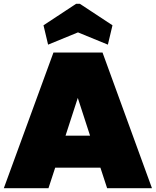

<svg xmlns="http://www.w3.org/2000/svg" viewBox="-20 -982 813 1002"><path d="M504 -107H268L233 0H0L259 -708H515L773 0H539ZM450 -274 386 -471 322 -274ZM231 -749 207 -850 377 -962H397L567 -850L543 -749L387 -813Z"/></svg>

Font: Fz Poppins Black
Style: Regular
Weight: 900
Designer: Ninad Kale (Devanagari), Jonny Pinhorn (Latin)
Foundry: Indian Type Foundry
Version: Vit hóa bi Vntype.Com & FontZin.Com